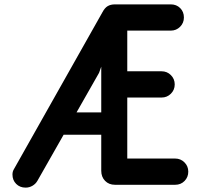

<svg xmlns="http://www.w3.org/2000/svg" viewBox="-20 -833 918 878"><path d="M781 -108Q806 -108 823.5 -90.5Q841 -73 841 -48Q841 -23 824 -5.5Q807 12 781 12H506Q478 12 460.5 -6Q443 -24 443 -52V-217H271L151 -6Q143 8 128.5 16.5Q114 25 97 25Q71 25 54 8Q37 -9 37 -35Q37 -49 44 -60L449 -778Q459 -797 472.5 -805Q486 -813 506 -813H761Q787 -813 804 -796Q821 -779 821 -753Q821 -728 803.5 -710.5Q786 -693 761 -693H562V-507H719Q744 -507 761.5 -489.5Q779 -472 779 -447Q779 -422 761.5 -404.5Q744 -387 719 -387H562V-108ZM433 -500 330 -319H443V-528Z"/></svg>

Font: Tsukimi Rounded
Style: Bold
Weight: 700
Designer: Takashi Funayama
Foundry: Takashi Funayama
Version: Version 1.032; ttfautohint (v1.8.3)